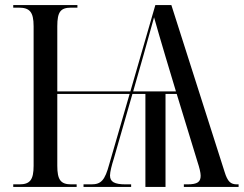

<svg xmlns="http://www.w3.org/2000/svg" viewBox="-20 -734 957 754"><path d="M32 0H281V-10H260C218 -10 205 -28 205 -83V-365H489L409 -89C392 -26 377 -10 339 -10H308V0H495V-10H474C429 -10 412 -20 412 -45C412 -59 419 -86 427 -111L500 -365H551V0H630V-365H674L756 -97C763 -76 768 -56 768 -44C768 -20 756 -10 716 -10H702V0H917V-10H911C886 -10 874 -20 862 -59L653 -714H590L492 -375H205V-631C205 -688 218 -704 260 -704H284V-714H32V-704H53C96 -704 112 -688 112 -631V-83C112 -28 98 -10 56 -10H32ZM503 -375 544 -519C561 -579 572 -618 585 -666C598 -620 611 -575 631 -508L671 -375Z"/></svg>

Font: Noto Serif Display Condensed
Style: Regular
Weight: 400
Width: 3
Designer: Monotype Design Team
Foundry: Monotype Imaging Inc.
Version: Version 2.009